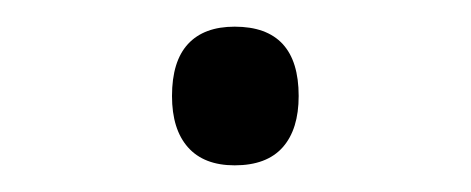

<svg xmlns="http://www.w3.org/2000/svg" viewBox="-20 -103 353 144"><path d="M156 21Q133 21 121 7.5Q109 -6 109 -31Q109 -57 121 -70Q133 -83 156 -83Q180 -83 192 -70Q204 -57 204 -31Q204 -6 192 7.5Q180 21 156 21Z"/></svg>

Font: Playwrite CL ExtraLight
Style: Regular
Weight: 200
Designer: Veronika Burian, José Scaglione
Foundry: TypeTogether
Version: Version 1.002